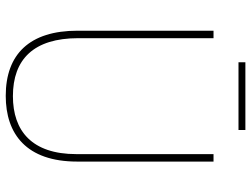

<svg xmlns="http://www.w3.org/2000/svg" viewBox="-123 -742 875 669"><g transform="rotate(90 314.5 -407.5)"><path d="M433 -825H197V-801H433ZM543 -239V-714H517V-236C517 -81 436 -15 315 -15C187 -15 113 -87 113 -243V-714H87V-240C87 -73 169 10 314 10C447 10 543 -62 543 -239Z"/></g></svg>

Font: Noto Sans Sinhala UI SemiCondensed Thin
Style: Regular
Weight: 100
Width: 4
Designer: Jelle Bosma - Monotype Design Team
Foundry: Monotype Imaging Inc.
Version: Version 2.006